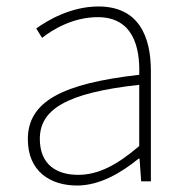

<svg xmlns="http://www.w3.org/2000/svg" viewBox="-20 -560 576 593"><path d="M218 13C288 13 354 -26 408 -70H411L416 0H446V-341C446 -448 408 -540 284 -540C198 -540 125 -496 92 -472L110 -443C144 -470 207 -507 282 -507C391 -507 413 -414 410 -329C173 -302 66 -247 66 -130C66 -30 136 13 218 13ZM221 -20C157 -20 103 -50 103 -131C103 -220 181 -273 410 -298V-109C341 -50 284 -20 221 -20Z"/></svg>

Font: Noto Sans Japanese Thin
Style: Regular
Weight: 100
Designer: Ryoko NISHIZUKA (kana & ideographs); Paul D. Hunt (Latin, Greek & Cyrillic); Wenlong ZHANG (bopomofo); Sandoll Communica
Foundry: Adobe Systems Incorporated
Version: Version 1.000;PS 1;hotconv 1.0.78;makeotf.lib2.5.61930